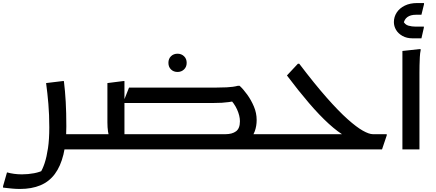

<svg xmlns="http://www.w3.org/2000/svg" viewBox="-70 -982 2869 1262"><path d="M340 0V-100H514V-20L494 0ZM-24 151Q-3 157 22 160.5Q47 164 74 164Q115 164 154.5 156.5Q194 149 225 132L191 160Q210 131 223.5 90Q237 49 245.5 -8.5Q254 -66 254 -145Q254 -228 248 -299Q242 -370 233 -436L341 -449H350Q358 -384 362 -313Q366 -242 366 -151Q366 -44 347 33.5Q328 111 290.5 161.5Q253 212 195.5 236Q138 260 61 260Q35 260 9.5 257.5Q-16 255 -33 253Q-50 251 -50 251V242Z M1328 0V-100H1737V-20L1717 0ZM715 -100H1412Q1456 -100 1481.5 -119Q1507 -138 1507 -185Q1507 -221 1488 -263Q1469 -305 1434 -338L1489 -321Q1456 -314 1433.5 -311Q1411 -308 1388 -306.5Q1365 -305 1330 -305H738L778 -406H1337Q1378 -406 1420.5 -408Q1463 -410 1493 -418H1505Q1530 -395 1555.5 -359.5Q1581 -324 1599 -281.5Q1617 -239 1617 -193Q1617 -153 1604.5 -119Q1592 -85 1564 -58L1529 -25Q1505 -13 1473 -6.5Q1441 0 1401 0H715ZM514 -100H690L650 -78Q644 -91 640 -117.5Q636 -144 636 -177V-436L739 -449H748V-50L702 -100H892V-20L872 0H494V-80ZM1097 -509Q1071 -509 1054 -525.5Q1037 -542 1037 -569Q1037 -596 1054 -612.5Q1071 -629 1097 -629Q1122 -629 1139.5 -612.5Q1157 -596 1157 -569Q1157 -542 1139.5 -525.5Q1122 -509 1097 -509Z M1717 0V-80L1737 -100H2229L2201 -86Q2152 -113 2091 -168.5Q2030 -224 1961 -304.5Q1892 -385 1816 -486L1888 -563H1897Q1998 -430 2077 -340.5Q2156 -251 2215 -198.5Q2274 -146 2315 -123Q2356 -100 2381 -100H2472V-92L2441 0Z M2575 -647 2694 -660 2695 -652Q2691 -634 2689.5 -607Q2688 -580 2687.5 -552Q2687 -524 2687 -504V0H2575ZM2519 -837Q2519 -871 2537.5 -899.5Q2556 -928 2590.5 -945Q2625 -962 2673 -962H2717V-954L2700 -885H2664Q2629 -885 2608 -870Q2587 -855 2582 -824L2578 -847Q2591 -820 2614 -813.5Q2637 -807 2662 -807H2716V-800L2700 -730H2643Q2603 -730 2575 -746Q2547 -762 2533 -786Q2519 -810 2519 -837Z"/></svg>

Font: Kufam Medium
Style: Italic
Weight: 500
Italic angle: -11°
Designer: Artur Schmal
Foundry: Original Type
Version: Version 1.301; ttfautohint (v1.8.3)